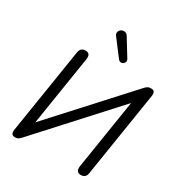

<svg xmlns="http://www.w3.org/2000/svg" viewBox="-216 -1095 1173 1252"><g transform="rotate(30 370.0 -469.5)"><path d="M82.1 8.5Q71.5 8.5 65.2 5.1Q58.9 1.8 56.2 -3.8Q53.5 -9.3 53 -16.4Q52.4 -23.4 53.4 -30.3L155.3 -673.1Q158.7 -693.5 169.9 -702.7Q181 -711.9 199 -711.9Q218.8 -711.9 226.6 -699.8Q234.3 -687.7 230.9 -666.3L142.5 -107.3L117.1 -108.7L648.7 -691Q656.2 -699.4 666.1 -705.7Q676 -711.9 691.9 -711.9Q706.4 -711.9 712.7 -706.2Q719 -700.4 720.3 -691.6Q721.6 -682.9 720.1 -672.6L618.7 -31.9Q616.3 -12.5 605 -2.8Q593.6 6.9 575.6 6.9Q556.3 6.9 548.3 -5.2Q540.3 -17.3 543.1 -39.1L631.5 -598.2L656 -596.8L123.3 -12.5Q115.8 -4.6 106.9 1.9Q98 8.5 82.1 8.5ZM415.7 -770.9 324.2 -891Q314.5 -903.3 315.2 -914.5Q316 -925.8 323.3 -934.1Q330.7 -942.3 341.6 -945.5Q352.6 -948.6 364.1 -944.7Q375.6 -940.8 383.4 -926.7L460.6 -801Q467 -789.8 464 -780Q461.1 -770.3 452.8 -764.4Q444.5 -758.6 434.3 -759.6Q424 -760.6 415.7 -770.9Z"/></g></svg>

Font: Nunito ExtraLight
Style: Italic
Weight: 200
Italic angle: -9°
Designer: Vernon Adams
Foundry: Vernon Adams
Version: Version 3.602